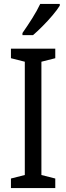

<svg xmlns="http://www.w3.org/2000/svg" viewBox="-20 -963 340 983"><path d="M263 0H36V-49L107 -67V-647L36 -665V-714H263V-665L192 -647V-67L263 -49ZM286 -934Q273 -913 249 -884.5Q225 -856 197.5 -828.5Q170 -801 149 -783H95V-794Q121 -831 145.5 -870Q170 -909 186 -943H286Z"/></svg>

Font: Noto Sans Thai Looped Condensed
Style: Regular
Weight: 400
Width: 3
Designer: Sasikarn Vongin, Ben Mitchell
Foundry: The Fontpad Ltd
Version: Version 1.001; ttfautohint (v1.8.4.7-5d5b)